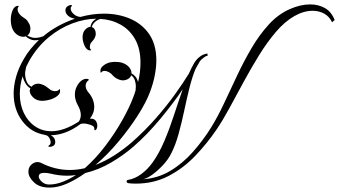

<svg xmlns="http://www.w3.org/2000/svg" viewBox="-20 -801 1540 872"><path d="M205 51Q159 51 134 27Q109 3 109 -21Q109 -41 122 -53Q135 -65 150 -65Q158 -65 165 -62Q198 -45 231 -37Q264 -29 297 -29Q330 -29 365 -37Q415 -81 458.5 -138.5Q502 -196 535 -254.5Q568 -313 585 -359Q588 -367 591 -375Q594 -383 596 -391V-395Q596 -398 596.5 -401.5Q597 -405 597 -409Q597 -422 592.5 -436Q588 -450 576 -459Q572 -448 561 -442Q550 -436 538 -436Q530 -436 522 -439Q508 -444 500 -451Q492 -458 486 -465Q481 -470 472 -474.5Q463 -479 455 -479Q444 -479 438 -470Q436 -473 436 -479Q436 -492 447.5 -501.5Q459 -511 466 -513Q474 -517 484 -518.5Q494 -520 504 -520Q512 -520 520 -519Q528 -518 534 -516Q554 -510 566 -496Q578 -482 577 -468Q587 -462 594 -454.5Q601 -447 605 -435Q605 -434 607 -428Q613 -452 615.5 -474Q618 -496 618 -516Q618 -580 593.5 -623Q569 -666 528 -689Q487 -712 437 -715Q424 -712 412 -702Q399 -690 397 -678Q406 -675 410.5 -666.5Q415 -658 415 -648Q415 -642 414 -639Q411 -629 406.5 -622.5Q402 -616 397 -611Q388 -602 388 -588Q388 -578 395 -574Q393 -572 389 -572Q374 -572 364.5 -592.5Q355 -613 355 -632Q355 -654 367 -666.5Q379 -679 391 -679Q393 -695 404 -706Q407 -709 410.5 -711.5Q414 -714 418 -716Q365 -716 308 -694.5Q251 -673 201 -631.5Q151 -590 115 -529Q111 -521 106.5 -512.5Q102 -504 98 -496Q100 -496 98 -493Q97 -487 95.5 -480.5Q94 -474 94 -467Q94 -449 100.5 -432Q107 -415 123 -407Q135 -421 154 -421Q157 -421 160 -420.5Q163 -420 166 -419Q180 -415 188 -409Q196 -403 203 -398Q214 -387 231 -387Q245 -387 250 -397Q253 -394 253 -388Q253 -375 239.5 -364.5Q226 -354 207 -348.5Q188 -343 172 -343Q146 -343 130 -359Q114 -375 115 -391L118 -400Q105 -407 95.5 -423Q86 -439 83 -455Q76 -434 73 -413.5Q70 -393 70 -374Q70 -326 88.5 -287.5Q107 -249 139.5 -227Q172 -205 214 -205Q242 -205 273 -216Q304 -227 338 -249Q342 -255 344.5 -262.5Q347 -270 347 -279Q347 -289 343.5 -300.5Q340 -312 332 -326Q320 -349 320 -371Q320 -388 326 -402.5Q332 -417 342 -428Q350 -436 357.5 -439.5Q365 -443 372 -443Q382 -443 384 -438Q369 -428 369 -411Q369 -397 381 -382Q395 -366 401.5 -349Q408 -332 408 -316Q408 -300 402.5 -286.5Q397 -273 388 -262H393Q409 -262 415.5 -251.5Q422 -241 422 -230Q422 -220 417 -213Q413 -209 412 -209Q408 -209 408 -219Q408 -228 391 -234Q374 -240 359 -240Q352 -240 346 -238Q311 -212 277 -199.5Q243 -187 211 -187Q231 -175 231 -157Q231 -144 222.5 -139Q214 -134 207 -134Q202 -134 200 -136Q198 -138 204 -142Q210 -145 210 -155Q210 -165 203 -176Q196 -187 184 -188Q184 -188 183.5 -188Q183 -188 182 -189Q121 -199 81.5 -251Q42 -303 42 -376Q42 -412 53 -452Q64 -492 88 -533Q102 -558 120 -579.5Q138 -601 157 -620Q152 -619 146.5 -618.5Q141 -618 136 -618Q114 -620 97 -636Q94 -635 91 -634.5Q88 -634 85 -634Q72 -634 58.5 -643Q45 -652 37 -669Q29 -687 29 -712Q29 -730 34.5 -747Q40 -764 50 -771Q57 -775 61 -774.5Q65 -774 66 -773Q60 -767 60 -759Q60 -749 66.5 -740Q73 -731 80 -726Q88 -721 96.5 -714.5Q105 -708 112 -694Q118 -684 118 -671Q118 -662 115 -653.5Q112 -645 104 -640Q110 -636 119.5 -632.5Q129 -629 139 -629Q149 -629 158.5 -631Q168 -633 176 -636Q208 -663 245 -683Q282 -703 320 -716Q314 -717 308.5 -719Q303 -721 298 -723Q277 -736 277 -754Q277 -769 293 -776Q301 -780 305 -777.5Q309 -775 304 -771Q301 -768 301 -763Q301 -749 314 -738Q326 -726 345 -724Q399 -739 453 -739Q517 -739 571 -716Q625 -693 657.5 -646Q690 -599 690 -527Q690 -496 683 -459Q676 -422 660 -380Q643 -335 606 -277Q569 -219 519.5 -159.5Q470 -100 414 -52Q458 -69 500 -96Q542 -123 579 -155Q638 -207 687.5 -263.5Q737 -320 775 -373Q813 -426 838 -467Q849 -492 859.5 -510.5Q870 -529 882 -539Q893 -549 903.5 -553Q914 -557 922 -558L923 -548Q915 -547 907.5 -541Q900 -535 894 -530Q892 -527 889 -524Q886 -521 884 -516Q880 -510 876.5 -503Q873 -496 868 -488Q853 -452 840.5 -402Q828 -352 816.5 -297.5Q805 -243 791 -192.5Q777 -142 758 -105Q745 -78 721 -52Q697 -26 672 -8Q647 10 630 13Q696 9 752.5 -24.5Q809 -58 856 -111Q903 -164 940 -224Q969 -271 997.5 -331.5Q1026 -392 1056.5 -457Q1087 -522 1122.5 -582.5Q1158 -643 1201 -690Q1244 -737 1297 -760Q1345 -781 1389 -781Q1426 -781 1455.5 -764.5Q1485 -748 1500 -710L1488 -700Q1476 -726 1452.5 -739Q1429 -752 1400 -752Q1359 -752 1317 -728Q1273 -703 1233 -656Q1193 -609 1156.5 -550Q1120 -491 1086.5 -429Q1053 -367 1022 -310Q991 -253 963 -212Q921 -150 867 -93.5Q813 -37 746 -2Q679 33 596 33Q588 33 579.5 32.5Q571 32 563 31Q555 29 555 23Q555 17 562 16Q592 11 621 -10Q650 -31 673 -63Q703 -105 727 -162Q751 -219 771 -280.5Q791 -342 810 -396Q767 -332 708 -261Q649 -190 586 -135Q541 -96 485 -63Q429 -30 367 -15Q325 15 284 33Q243 51 205 51ZM203 37Q233 37 264 25Q295 13 325 -6Q306 -3 285 -3Q248 -3 212 -12Q203 -14 195.5 -15Q188 -16 182 -16Q156 -16 156 0Q156 12 170 24.5Q184 37 203 37Z"/></svg>

Font: Fleur De Leah
Style: Regular
Weight: 400
Designer: Robert E. Leuschke
Foundry: Robert E. Leuschke
Version: Version 1.010; ttfautohint (v1.8.3)